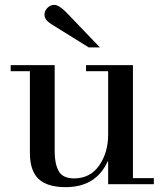

<svg xmlns="http://www.w3.org/2000/svg" viewBox="-20 -758 670 790"><path d="M425 0V-94H423Q375 12 250 12Q175 12 139 -21.5Q103 -55 103 -129V-465H24V-490H205V-134Q205 -84 221.5 -54Q238 -24 285 -24Q351 -24 388 -77Q425 -130 425 -205V-465H334V-490H527V-25H613V0ZM391 -563H345L189 -660Q163 -677 163 -697Q163 -714 175.5 -726Q188 -738 203 -738Q222 -738 252 -708Z"/></svg>

Font: Justus
Style: Roman
Weight: 500
Version: Version 001.001